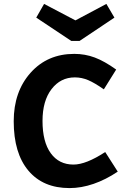

<svg xmlns="http://www.w3.org/2000/svg" viewBox="-20 -945 654 980"><path d="M335 15Q200 15 125 -74Q50 -163 50 -326Q50 -477 136 -573.5Q222 -670 359 -670Q414 -670 463.5 -651.5Q513 -633 573 -590L510 -489Q463 -522 430 -536Q397 -550 362 -550Q289 -550 243 -490Q197 -430 197 -328Q197 -221 239 -163Q281 -105 355 -105Q387 -105 427.5 -121Q468 -137 517 -169L581 -69Q520 -28 457.5 -6.5Q395 15 335 15ZM523 -925 564 -855 386 -736H344L165 -855L205 -925L365 -841Z"/></svg>

Font: Intel One Mono
Style: Bold
Weight: 700
Monospace: yes
Designer: Fred Shallcrass
Foundry: Frere-Jones Type LLC
Version: Version 1.400;hotconv 1.1.0;makeotfexe 2.6.0;FJTRelease1.4